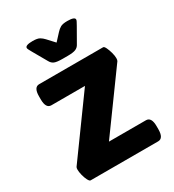

<svg xmlns="http://www.w3.org/2000/svg" viewBox="-174 -819 837 921"><g transform="rotate(-30 244.5 -359.0)"><path d="M56 0Q50 0 43 -13.5Q36 -27 31.5 -45Q27 -63 27 -76Q27 -86 30 -90L259 -406H73Q43 -406 43 -456V-473Q43 -523 73 -523H427Q433 -523 439.5 -509.5Q446 -496 451 -478Q456 -460 456 -446Q456 -436 453 -431L225 -117H430Q460 -117 460 -67V-50Q460 0 430 0ZM231 -572Q200 -572 186.5 -577.5Q173 -583 165 -598L121 -675Q115 -686 111.5 -692.5Q108 -699 108 -703Q108 -718 149 -718Q175 -718 187 -711Q199 -704 209 -693L245 -654L281 -693Q291 -704 303 -711Q315 -718 341 -718Q382 -718 382 -703Q382 -699 378.5 -692.5Q375 -686 369 -675L325 -598Q318 -584 304 -578Q290 -572 259 -572Z"/></g></svg>

Font: Asap
Style: Regular
Weight: 400
Designer: Pablo Cosgaya
Foundry: Omnibus-Type
Version: Version 3.001